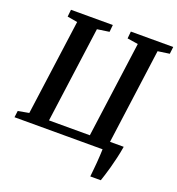

<svg xmlns="http://www.w3.org/2000/svg" viewBox="-161 -873 1095 1186"><g transform="rotate(20 387.0 -280.0)"><path d="M566 183.5Q568 162.5 570.5 138.5Q573 114.5 575 89.8Q577 65 578.2 42Q579.5 19 580 0H1L6.5 -43L78 -56L163.5 -685L97 -696.5L102 -743H377L372.5 -696.5L293.5 -685L208 -54.5H476.5L562 -685.5L491 -696.5L495.5 -743H774L768.5 -696.5L692 -685.5L607.5 -59H697.5Q691 -19 682.2 18.2Q673.5 55.5 664.8 87.2Q656 119 648.2 143.5Q640.5 168 635 183.5Z"/></g></svg>

Font: Merriweather 24pt SemiBold
Style: Italic
Weight: 600
Italic angle: -7.8°
Version: Version 2.101